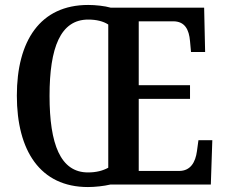

<svg xmlns="http://www.w3.org/2000/svg" viewBox="-20 -745 908 775"><path d="M335 10C363 10 400 6 425 0H831L837 -179H781L775 -135C769 -90 749 -55 703 -55H540V-346H747V-401H540V-659H679C726 -659 743 -626 747 -579L751 -535H808L804 -714H427C403 -721 365 -725 336 -725C142 -725 48 -580 48 -359C48 -137 142 10 335 10ZM335 -49C224 -49 180 -163 180 -358C180 -553 224 -666 336 -666C370 -666 397 -659 417 -646V-68C395 -56 369 -49 335 -49Z"/></svg>

Font: Noto Serif Condensed Semi
Style: Regular
Weight: 600
Width: 3
Designer: Monotype Design Team
Foundry: Monotype Imaging Inc.
Version: Version 1.002